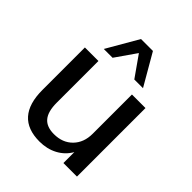

<svg xmlns="http://www.w3.org/2000/svg" viewBox="-220 -926 1068 1068"><g transform="rotate(45 314.0 -391.5)"><path d="M555.7 -539.1V0H449.2V-85.9Q422.9 -40 376 -15.1Q329.1 9.8 270.5 9.8Q79.1 9.8 79.1 -205.1V-539.1H185.5V-210.9Q185.5 -141.6 212.9 -108.9Q240.2 -76.2 297.9 -76.2Q366.2 -76.2 407.7 -118.7Q449.2 -161.1 449.2 -230.5V-539.1ZM159.2 -607.4 266.6 -793H360.4L467.8 -607.4H399.4L313.5 -729.5L228.5 -607.4Z"/></g></svg>

Font: Min Sans Medium
Style: Regular
Weight: 500
Designer: Jinseong-Kim, NotoSansCJK, Nunito
Foundry: Jinseong-Kim
Version: Version 1.400;Glyphs 3.1.2 (3151)